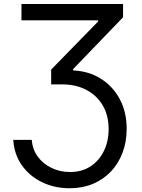

<svg xmlns="http://www.w3.org/2000/svg" viewBox="-20 -748 725 982"><path d="M47.9 -32.7H142.6Q146 16.1 173.3 53.2Q200.7 90.3 243.9 111.1Q287.1 131.8 337.9 131.8Q398.9 131.8 443.1 102.8Q487.3 73.7 511.5 23.9Q535.6 -25.9 535.6 -87.9Q535.6 -157.7 505.4 -209Q475.1 -260.3 421.6 -288.3Q368.2 -316.4 298.3 -316.4H241.7V-392.1L481.9 -638.2V-644H89.8V-727.5H609.4V-659.7L354 -394.5V-387.7Q434.6 -384.3 496.3 -345.2Q558.1 -306.2 593 -240.2Q627.9 -174.3 627.9 -88.9Q627.9 -22.9 606.9 32.7Q585.9 88.4 547.4 129.2Q508.8 169.9 455.3 192.4Q401.9 214.8 336.4 214.8Q257.8 214.8 193.8 183.3Q129.9 151.9 91.1 96.2Q52.2 40.5 47.9 -32.7Z"/></svg>

Font: Inter Variable
Style: Regular
Weight: 400
Designer: Rasmus Andersson
Foundry: rsms
Version: Version 4.001;git-9221beed3